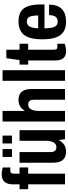

<svg xmlns="http://www.w3.org/2000/svg" viewBox="700 -1474 786 2225"><g transform="rotate(-90 1092.5 -361.0)"><path d="M69 0V-427H13V-527H69V-598Q69 -647 83 -677Q97 -707 124 -720.5Q151 -734 190 -734Q200 -734 214 -732Q228 -730 242 -727.5Q256 -725 265 -720V-634H226Q208 -634 200.5 -623.5Q193 -613 193 -595V-527H265V-427H193V0Z M448 12Q385 12 352.5 -24.5Q320 -61 320 -140V-527H443V-170Q443 -153 446.5 -140Q450 -127 456.5 -118Q463 -109 473.5 -104.5Q484 -100 499 -100Q522 -100 539 -114Q556 -128 565 -155.5Q574 -183 574 -220V-527H697V0H592L584 -67H579Q565 -41 546 -23.5Q527 -6 502.5 3Q478 12 448 12ZM387 -615V-724H478V-615ZM543 -615V-724H634V-615Z M797 0V-724H920V-471H925Q938 -494 956 -508.5Q974 -523 997 -531Q1020 -539 1047 -539Q1089 -539 1117 -523Q1145 -507 1159.5 -473Q1174 -439 1174 -386V0H1050V-356Q1050 -374 1047 -387Q1044 -400 1037 -409Q1030 -418 1019.5 -422.5Q1009 -427 994 -427Q972 -427 955 -413Q938 -399 929 -372Q920 -345 920 -307V0Z M1269 0V-724H1392V0Z M1614 12Q1574 12 1550 -3.5Q1526 -19 1515.5 -46.5Q1505 -74 1505 -110V-427H1457V-527H1509L1531 -680H1629V-527H1699V-427H1629V-133Q1629 -111 1635.5 -100Q1642 -89 1661 -89H1699V-4Q1686 1 1671 4.5Q1656 8 1641.5 10Q1627 12 1614 12Z M1956 12Q1885 12 1839.5 -16Q1794 -44 1772 -105Q1750 -166 1750 -263Q1750 -363 1773 -423.5Q1796 -484 1842.5 -511.5Q1889 -539 1959 -539Q2024 -539 2067.5 -514Q2111 -489 2132.5 -431.5Q2154 -374 2154 -276V-238H1877Q1878 -186 1885 -152Q1892 -118 1909 -101.5Q1926 -85 1957 -85Q1974 -85 1987.5 -90.5Q2001 -96 2010.5 -108Q2020 -120 2025 -139.5Q2030 -159 2030 -185H2152Q2152 -135 2139 -98Q2126 -61 2100.5 -36.5Q2075 -12 2039 0Q2003 12 1956 12ZM1878 -311H2026Q2026 -347 2022 -371.5Q2018 -396 2010.5 -412Q2003 -428 1989.5 -435Q1976 -442 1957 -442Q1929 -442 1912 -427Q1895 -412 1887 -383.5Q1879 -355 1878 -311Z"/></g></svg>

Font: Archivo Condensed
Style: Bold
Weight: 700
Width: 3
Designer: Hector Gatti
Foundry: Omnibus-Type
Version: Version 2.001